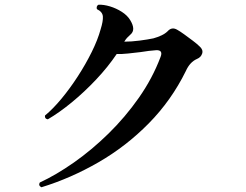

<svg xmlns="http://www.w3.org/2000/svg" viewBox="-20 -764 1040 811"><path d="M155 27Q141 20 148 7Q217 -25 292 -77.5Q367 -130 438 -199.5Q509 -269 566.5 -351Q624 -433 658 -523Q670 -553 640 -552Q625 -551 608.5 -549Q592 -547 574 -544Q548 -541 521 -538Q494 -535 473 -536Q436 -481 386 -428Q336 -375 283 -331.5Q230 -288 182 -260Q168 -262 170 -276Q204 -304 240 -347.5Q276 -391 309 -442Q342 -493 367.5 -544.5Q393 -596 405 -640Q416 -675 414.5 -694.5Q413 -714 390 -725Q387 -730 389 -736Q391 -742 396 -744Q418 -745 444.5 -737Q471 -729 494.5 -714Q518 -699 530 -679Q555 -638 531 -618Q522 -610 516.5 -604Q511 -598 505 -588Q535 -588 569.5 -592.5Q604 -597 628 -602Q646 -607 662 -614.5Q678 -622 688 -632Q706 -652 729 -638Q740 -632 758 -619Q776 -606 794.5 -592Q813 -578 823 -568Q839 -554 834 -538Q829 -522 812 -515Q782 -502 765 -464Q704 -340 608.5 -243Q513 -146 396 -78.5Q279 -11 155 27Z"/></svg>

Font: Zen Old Mincho Black
Style: Regular
Weight: 900
Designer: Yoshimichi Ohira
Foundry: Positype
Version: Version 1.001